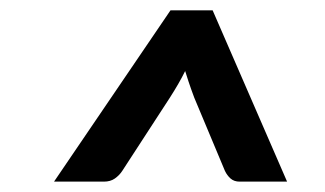

<svg xmlns="http://www.w3.org/2000/svg" viewBox="-20 -744 636 376"><path d="M85.8 -388.3 313.9 -723.8H396.4L542.2 -388.3H449.3Q438.5 -388.3 431.5 -394.4Q424.6 -400.6 420.5 -409.3L360.4 -552.8Q353.7 -570.7 349.4 -583.7Q345 -596.7 342.6 -604.9Q336.4 -592.2 329 -579.5Q321.6 -566.7 312.7 -552.8L219.4 -409.3Q213.7 -400.6 204.9 -394.4Q196.2 -388.3 183.4 -388.3Z"/></svg>

Font: Aleo
Style: Italic
Weight: 400
Italic angle: -7°
Designer: Alessio Laiso
Foundry: Alessio Laiso
Version: Version 2.001;gftools[0.9.29]